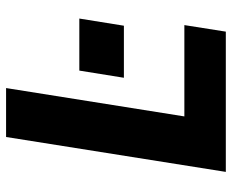

<svg xmlns="http://www.w3.org/2000/svg" viewBox="-84 -660 745 616"><g transform="rotate(-90 288.0 -352.5)"><path d="M44 0 156 -705H313L222 -133H515L494 0ZM346 -327 369 -470H536L513 -327Z"/></g></svg>

Font: Nunito Sans 7pt SemiCondensed ExtraBold
Style: Italic
Weight: 800
Width: 4
Italic angle: -9°
Designer: Vernon Adams
Foundry: Vernon Adams
Version: Version 3.101;gftools[0.9.27]